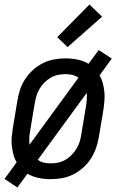

<svg xmlns="http://www.w3.org/2000/svg" viewBox="-21 -787 541 852"><path d="M56 45 -1 7 53 -67Q43 -83 38.5 -101.5Q34 -120 31.5 -139.5Q29 -159 31 -179Q33 -199 36 -219L56 -339Q60 -364 68 -389Q76 -414 91 -436.5Q106 -459 126 -477Q146 -495 170 -507Q194 -519 219.5 -523.5Q245 -528 270 -528Q297 -528 323.5 -522.5Q350 -517 372 -504L417 -565L475 -527L421 -453Q430 -437 435 -418.5Q440 -400 442 -380.5Q444 -361 442.5 -341Q441 -321 438 -301L418 -181Q414 -156 405.5 -131Q397 -106 382.5 -83.5Q368 -61 348 -43Q328 -25 304 -13Q280 -1 254 3.5Q228 8 203 8Q176 8 149.5 2.5Q123 -3 101 -16ZM110 -145 327 -442Q315 -451 300.5 -454.5Q286 -458 270 -458Q253 -458 236 -454.5Q219 -451 203.5 -442Q188 -433 175.5 -420Q163 -407 154 -392Q145 -377 140.5 -360.5Q136 -344 133 -328L113 -208Q110 -192 109 -176Q108 -160 110 -145ZM204 -62Q221 -62 237.5 -65.5Q254 -69 269.5 -78Q285 -87 297.5 -100Q310 -113 319 -128Q328 -143 333 -159.5Q338 -176 340 -192L360 -312Q363 -328 364 -344Q365 -360 364 -375L147 -78Q158 -69 173 -65.5Q188 -62 204 -62ZM279 -578 233 -622 376 -767 432 -713Z"/></svg>

Font: Iosevka Algr
Style: Italic
Weight: 400
Italic angle: -9°
Monospace: yes
Designer: Belleve Invis
Foundry: Belleve Invis
Version: Version 26.0.2; ttfautohint (v1.8.3)